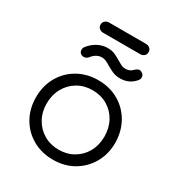

<svg xmlns="http://www.w3.org/2000/svg" viewBox="-205 -1025 1087 1167"><g transform="rotate(30 338.5 -441.5)"><path d="M339 5Q259 5 196 -31Q133 -67 97 -130Q61 -193 61 -273Q61 -354 97 -417Q133 -480 196 -516Q259 -552 339 -552Q419 -552 481.5 -516Q544 -480 580 -417Q616 -354 617 -273Q617 -193 580.5 -130Q544 -67 481.5 -31Q419 5 339 5ZM339 -65Q397 -65 443 -92Q489 -119 515 -166Q541 -213 541 -273Q541 -333 515 -380.5Q489 -428 443 -455Q397 -482 339 -482Q281 -482 235 -455Q189 -428 162.5 -380.5Q136 -333 136 -273Q136 -213 162.5 -166Q189 -119 235 -92Q281 -65 339 -65ZM445 -627Q413 -627 389 -638.5Q365 -650 348 -660Q327 -673 314 -678Q301 -683 288 -683Q270 -683 253.5 -674.5Q237 -666 222 -648Q213 -635 199 -631Q185 -627 172 -634Q159 -641 156.5 -655.5Q154 -670 163 -683Q188 -715 221 -732.5Q254 -750 290 -750Q322 -750 344.5 -739Q367 -728 383 -718Q403 -706 415.5 -700Q428 -694 444 -694Q460 -694 472 -699Q484 -704 493 -714Q504 -725 515.5 -729.5Q527 -734 540 -726Q554 -719 557 -704Q560 -689 550 -676Q510 -627 445 -627ZM219 -816Q203 -816 191.5 -825.5Q180 -835 180 -852Q180 -868 191.5 -878Q203 -888 219 -888H478Q494 -888 505.5 -878Q517 -868 517 -852Q517 -835 505.5 -825.5Q494 -816 478 -816Z"/></g></svg>

Font: Comfortaa
Style: Regular
Weight: 400
Designer: Johan Aakerlund
Foundry: Johan Aakerlund
Version: Version 3.104; ttfautohint (v1.8.1.43-b0c9)